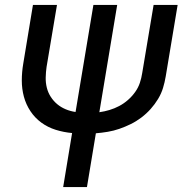

<svg xmlns="http://www.w3.org/2000/svg" viewBox="-20 -540 790 775"><path d="M235 215 271 -3Q237 -6 205 -16Q173 -26 147 -45Q121 -64 103 -91Q85 -118 76.5 -149.5Q68 -181 68 -215Q68 -249 74 -284L113 -520H210L168 -270Q165 -249 164.5 -227.5Q164 -206 169 -186Q174 -166 185 -149Q196 -132 211 -119.5Q226 -107 245 -99Q264 -91 285 -88L357 -520H453L381 -87Q402 -90 422 -96Q442 -102 461 -112Q480 -122 496.5 -136.5Q513 -151 525.5 -168.5Q538 -186 544.5 -205.5Q551 -225 554 -245L600 -520H697L649 -232Q645 -208 638 -185Q631 -162 618 -140.5Q605 -119 588 -100Q571 -81 550.5 -65.5Q530 -50 507.5 -39Q485 -28 462 -20Q439 -12 415 -8Q391 -4 367 -2L331 215Z"/></svg>

Font: Iosevka Custom Medium Oblique
Style: Regular
Weight: 500
Italic angle: -9°
Designer: Belleve Invis
Foundry: Belleve Invis
Version: Version 27.0.1